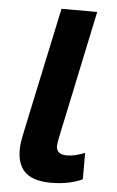

<svg xmlns="http://www.w3.org/2000/svg" viewBox="-52 -751 488 798"><g transform="rotate(5 191.5 -352.0)"><path d="M192 10C246 10 291 -1 322 -16V-126C292 -115 273 -109 246 -109C220 -109 203 -120 203 -144C203 -152 205 -165 209 -184L321 -714H172L61 -193C52 -151 50 -132 50 -116C50 -21 106 10 192 10Z"/></g></svg>

Font: Noto Sans
Style: Bold Italic
Weight: 700
Italic angle: -12°
Designer: Monotype Design Team
Foundry: Monotype Imaging Inc.
Version: Version 2.013